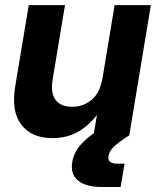

<svg xmlns="http://www.w3.org/2000/svg" viewBox="-20 -536 625 760"><path d="M187.5 10.7Q105 10.7 64.5 -42.2Q23.9 -95.2 40 -192.9L93.8 -515.6H237.3L188 -219.2Q179.7 -167.5 200.2 -140.4Q220.7 -113.3 265.6 -113.3Q310.1 -113.3 343 -141.1Q376 -168.9 386.2 -229L433.6 -515.6H577.1L491.7 0H350.1L363.8 -81.1Q330.1 -37.1 286.6 -13.2Q243.2 10.7 187.5 10.7ZM382.8 204.1Q319.3 204.1 288.6 178.5Q257.8 152.8 266.1 105Q272 69.3 296.9 39.6Q321.8 9.8 368.2 -20L491.2 0Q447.8 27.8 430.2 45.2Q412.6 62.5 409.7 80.6Q403.8 111.8 444.3 111.8H473.1L457.5 204.1Z"/></svg>

Font: Inter Display
Style: Bold Italic
Weight: 700
Italic angle: -9.39999°
Designer: Rasmus Andersson
Foundry: rsms
Version: Version 4.000;git-a52131595